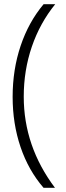

<svg xmlns="http://www.w3.org/2000/svg" viewBox="-20 -734 312 912"><path d="M40 -273.9Q40 -403.3 77.9 -516.1Q115.7 -628.9 187 -713.9H242.2Q169.9 -625 131.3 -512.5Q92.8 -399.9 92.8 -274.9Q92.8 -39.1 241.2 158.2H187Q115.2 75.2 77.6 -35.6Q40 -146.5 40 -273.9Z"/></svg>

Font: TypoPRO Open Sans
Style: Regular
Weight: 300
Foundry: Ascender Corporation
Version: Version 1.10